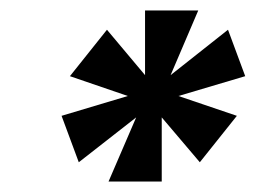

<svg xmlns="http://www.w3.org/2000/svg" viewBox="-20 -722 490 368"><path d="M307 -578 417 -665 450 -576 322 -538 434 -500 363 -411 290 -497V-374H188L241 -497L131 -411L98 -500L225 -538L114 -576L185 -665L258 -578V-702H360Z"/></svg>

Font: Quattrocento Sans
Style: Bold Italic
Weight: 700
Designer: Pablo Impallari
Foundry: Pablo Impallari, Igino Marini, Brenda Gallo
Version: Version 2.000